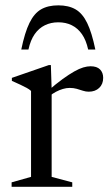

<svg xmlns="http://www.w3.org/2000/svg" viewBox="-20 -716 425 736"><path d="M327 -462Q351.5 -462 363.5 -449.8Q375.5 -437.5 375.5 -417.5Q375.5 -393.5 360.2 -379Q345 -364.5 320 -364.5Q309 -364.5 297.8 -368.2Q286.5 -372 274.2 -375.5Q262 -379 247 -379Q234.5 -379 221 -375Q207.5 -371 194.2 -364Q181 -357 170 -347.5L162.5 -366.5Q194.5 -394.5 219.8 -412.8Q245 -431 264.5 -442Q284 -453 299.2 -457.5Q314.5 -462 327 -462ZM178 -373V-38L257 -17V0H24.5V-17L99 -38V-367.5Q92.5 -373.5 82.5 -379Q72.5 -384.5 58.2 -391.2Q44 -398 25.5 -406V-417.5L167 -466.5H175ZM203.5 -630.5Q175 -630.5 152 -619.2Q129 -608 113 -585.2Q97 -562.5 89 -526H61.5Q75 -591.5 93 -628.2Q111 -665 137.5 -680.2Q164 -695.5 203.5 -695.5Q243 -695.5 269.5 -680.2Q296 -665 314 -628.2Q332 -591.5 345.5 -526H318Q310 -562.5 294 -585.2Q278 -608 255.2 -619.2Q232.5 -630.5 203.5 -630.5Z"/></svg>

Font: Newsreader 36pt
Style: Regular
Weight: 400
Designer: Hugues Gentile
Foundry: Production Type
Version: Version 1.003